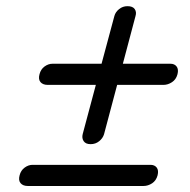

<svg xmlns="http://www.w3.org/2000/svg" viewBox="-20 -660 617 622"><path d="M273.5 -193Q257.5 -193 251 -202.8Q244.5 -212.5 248 -226L290.5 -385H134.5Q119 -385 111.2 -394Q103.5 -403 108 -419.5Q112 -435.5 124.2 -444.5Q136.5 -453.5 150 -453.5H309L350.5 -608Q354 -621 365.8 -630.5Q377.5 -640 393 -640Q410 -640 416.5 -630.5Q423 -621 419 -608L378 -453.5H532Q545.5 -453.5 552.2 -444.5Q559 -435.5 555 -419.5Q550.5 -402.5 537.2 -393.8Q524 -385 509.5 -385H359.5L317 -225Q313 -212 301.2 -202.5Q289.5 -193 273.5 -193ZM43.5 -92Q47.5 -108 59.8 -117Q72 -126 85.5 -126H467.5Q481 -126 487.8 -117Q494.5 -108 490.5 -92Q486 -75 472.8 -66.2Q459.5 -57.5 445 -57.5H70Q54.5 -57.5 46.8 -66.5Q39 -75.5 43.5 -92Z"/></svg>

Font: Fraunces 9pt SuperSoft
Style: Italic
Weight: 400
Italic angle: -16°
Version: Version 1.000;[b76b70a41]